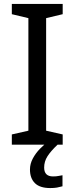

<svg xmlns="http://www.w3.org/2000/svg" viewBox="-20 -734 379 974"><path d="M298 0H40V-52L124 -71V-642L40 -662V-714H298V-662L214 -642V-71L298 -52ZM204 116Q204 161 249 161Q266 161 277.5 158.5Q289 156 297 155V211Q283 215 269 217.5Q255 220 235 220Q182 220 157 195Q132 170 132 126Q132 97 146.5 70Q161 43 182.5 21Q204 -1 224 -15L272 0Q238 32 221 58.5Q204 85 204 116Z"/></svg>

Font: Noto Sans Lao
Style: Regular
Weight: 400
Designer: Monotype Design Team
Foundry: Monotype Imaging Inc.
Version: Version 2.003; ttfautohint (v1.8.4.7-5d5b)